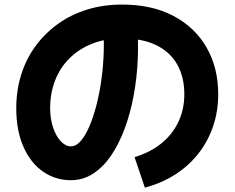

<svg xmlns="http://www.w3.org/2000/svg" viewBox="-20 -775 1040 850"><path d="M621.3 55.7 575.7 -79.3Q646.3 -100.8 695.3 -140.9Q744.2 -181 770.1 -236.2Q796 -291.3 796 -357.8Q796 -433.5 765 -488.8Q734 -544.2 672.8 -574.5Q611.7 -604.8 521 -604.8Q446 -604.8 387 -581.2Q328 -557.5 286.5 -515.8Q245 -474 223.5 -417.8Q202 -361.7 202 -296.5Q202 -248.5 215.2 -209.9Q228.5 -171.3 249.3 -149.2Q270.2 -127.2 294 -127.2Q316.7 -127.2 337.2 -150.5Q357.7 -173.8 375.3 -214.7Q393 -255.7 406.8 -309Q420.7 -362.3 428.9 -422.4Q437.2 -482.5 439.2 -544.5Q441.2 -606.5 435.8 -663.8L585.8 -677.5Q593.7 -595.8 589.9 -512.7Q586.2 -429.5 571.6 -351.2Q557 -272.8 531.7 -204.9Q506.3 -137 471.7 -86.1Q437 -35.2 392.2 -6.2Q347.5 22.8 294 22.8Q225.8 22.8 170.8 -15.1Q115.8 -53 83.9 -124.9Q52 -196.8 52 -296.5Q52 -373.7 73.4 -443Q94.8 -512.3 135.9 -569.1Q177 -625.8 234.6 -667.7Q292.2 -709.7 364.4 -732.2Q436.7 -754.8 521 -754.8Q652.7 -754.8 747.9 -704.5Q843.2 -654.2 894.6 -564.7Q946 -475.2 946 -357.8Q946 -282.8 923.7 -216.7Q901.3 -150.5 859.5 -96.6Q817.7 -42.7 757.2 -3.5Q696.8 35.7 621.3 55.7Z"/></svg>

Font: Murecho Thin
Style: Regular
Weight: 100
Designer: Neil Summerour
Foundry: Positype
Version: Version 1.010